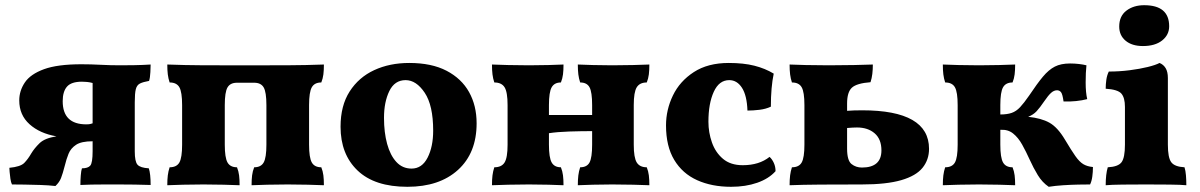

<svg xmlns="http://www.w3.org/2000/svg" viewBox="-20 -709 4612 738"><path d="M193 6Q167 3 135.5 2Q104 1 74.5 0.5Q45 0 26 0Q22 -8 20 -22Q18 -36 17 -48Q16 -60 16 -64Q59 -68 73.5 -83Q88 -98 100 -119Q112 -139 132 -158.5Q152 -178 197 -185Q133 -196 93.5 -231.5Q54 -267 54 -323Q54 -360 75.5 -392Q97 -424 149 -443Q201 -462 293 -462Q329 -462 366.5 -460Q404 -458 442 -458Q464 -458 496 -458.5Q528 -459 559 -461Q559 -454 558 -432Q557 -410 553 -398Q530 -394 518 -388Q506 -382 502 -366Q498 -350 498 -316V-127Q498 -88 508.5 -76Q519 -64 552 -62Q559 -41 559 2Q531 1 498 0.5Q465 0 435 0Q414 0 386 0Q358 0 331.5 0.5Q305 1 289 2Q289 -16 290.5 -35Q292 -54 295 -62Q318 -62 327 -72.5Q336 -83 336 -128V-166Q293 -166 272.5 -152.5Q252 -139 243.5 -118Q235 -97 229 -72Q221 -41 214.5 -24.5Q208 -8 193 6ZM312 -231Q317 -231 322 -231.5Q327 -232 336 -235V-390Q325 -393 314.5 -394Q304 -395 295 -395Q254 -395 237.5 -376Q221 -357 221 -320Q221 -231 312 -231Z M623 3Q623 -19 625 -35Q627 -51 632 -66Q659 -66 669.5 -84.5Q680 -103 680 -153V-305Q680 -355 669.5 -373.5Q659 -392 632 -392Q627 -407 625 -423Q623 -439 623 -461Q645 -460 691.5 -459Q738 -458 825 -458H1016Q1108 -458 1155 -459Q1202 -460 1225 -461Q1225 -439 1223 -423Q1221 -407 1215 -392Q1189 -392 1178.5 -373.5Q1168 -355 1168 -305V-153Q1168 -103 1178.5 -84.5Q1189 -66 1215 -66Q1221 -51 1223 -35Q1225 -19 1225 3Q1202 2 1163.5 1Q1125 0 1086 0Q1046 0 1007.5 1Q969 2 947 3Q947 -19 949 -35Q951 -51 957 -66Q983 -66 993.5 -84.5Q1004 -103 1004 -153V-305Q1004 -355 993.5 -373Q983 -391 957 -391H891Q865 -391 854.5 -373Q844 -355 844 -305V-153Q844 -103 854.5 -84.5Q865 -66 891 -66Q897 -51 899 -35Q901 -19 901 3Q878 2 839.5 1Q801 0 762 0Q722 0 683.5 1Q645 2 623 3Z M1546 9Q1420 9 1354.5 -53.5Q1289 -116 1289 -222Q1289 -303 1324 -357.5Q1359 -412 1418.5 -439.5Q1478 -467 1553 -467Q1639 -467 1696.5 -437Q1754 -407 1783 -355Q1812 -303 1812 -235Q1812 -121 1740.5 -56Q1669 9 1546 9ZM1562 -61Q1602 -61 1623.5 -103Q1645 -145 1645 -207Q1645 -304 1612.5 -352.5Q1580 -401 1539 -401Q1497 -401 1476.5 -359Q1456 -317 1456 -256Q1456 -200 1468 -156Q1480 -112 1503.5 -86.5Q1527 -61 1562 -61Z M1871 3Q1871 -19 1873 -35Q1875 -51 1880 -66Q1908 -66 1919.5 -84.5Q1931 -103 1931 -153V-305Q1931 -355 1919.5 -373.5Q1908 -392 1880 -392Q1875 -407 1873 -423Q1871 -439 1871 -461Q1894 -460 1933.5 -459Q1973 -458 2013 -458Q2051 -458 2088 -459Q2125 -460 2146 -461Q2146 -439 2144 -423Q2142 -407 2136 -392Q2111 -392 2100.5 -373.5Q2090 -355 2090 -305V-267H2256V-305Q2256 -355 2246 -373.5Q2236 -392 2210 -392Q2205 -407 2203 -423Q2201 -439 2201 -461Q2222 -460 2259 -459Q2296 -458 2333 -458Q2374 -458 2413.5 -459Q2453 -460 2476 -461Q2476 -439 2474 -423Q2472 -407 2466 -392Q2439 -392 2427.5 -373.5Q2416 -355 2416 -305V-153Q2416 -103 2427.5 -84.5Q2439 -66 2466 -66Q2472 -51 2474 -35Q2476 -19 2476 3Q2453 2 2413.5 1Q2374 0 2333 0Q2296 0 2259 1Q2222 2 2201 3Q2201 -19 2203 -35Q2205 -51 2210 -66Q2236 -66 2246 -84.5Q2256 -103 2256 -153V-205Q2214 -205 2168 -203.5Q2122 -202 2090 -197V-153Q2090 -103 2100.5 -84.5Q2111 -66 2136 -66Q2142 -51 2144 -35Q2146 -19 2146 3Q2125 2 2088 1Q2051 0 2013 0Q1973 0 1933.5 1Q1894 2 1871 3Z M2961 -51Q2935 -22 2890.5 -6.5Q2846 9 2790 9Q2716 9 2659.5 -16.5Q2603 -42 2571.5 -94.5Q2540 -147 2540 -227Q2540 -287 2566.5 -342Q2593 -397 2647 -432Q2701 -467 2781 -467Q2838 -467 2879.5 -456.5Q2921 -446 2954 -426Q2943 -374 2943 -299Q2924 -290 2899.5 -287Q2875 -284 2853 -284Q2851 -342 2832 -371.5Q2813 -401 2783 -401Q2744 -401 2723.5 -356Q2703 -311 2703 -241Q2703 -200 2716.5 -161.5Q2730 -123 2759 -98.5Q2788 -74 2835 -74Q2898 -74 2938 -106Q2948 -97 2954.5 -82.5Q2961 -68 2961 -51Z M3015 3Q3015 -19 3017 -35Q3019 -51 3024 -66Q3051 -66 3061.5 -84.5Q3072 -103 3072 -153V-305Q3072 -355 3061.5 -373.5Q3051 -392 3024 -392Q3019 -407 3017 -423Q3015 -439 3015 -461Q3037 -460 3077 -459Q3117 -458 3165 -458Q3214 -458 3263 -459Q3312 -460 3335 -461Q3335 -442 3333 -425Q3331 -408 3326 -393Q3273 -389 3254.5 -372Q3236 -355 3236 -311V-283Q3259 -285 3294 -285Q3551 -285 3551 -137Q3551 -95 3526 -64Q3501 -33 3444 -16.5Q3387 0 3293 0Q3205 0 3134 0.5Q3063 1 3015 3ZM3236 -138Q3236 -92 3253 -78.5Q3270 -65 3293 -65Q3368 -65 3368 -131Q3368 -174 3342 -196.5Q3316 -219 3274 -219Q3267 -219 3257 -218.5Q3247 -218 3236 -217Z M3604 3Q3604 -19 3606 -35Q3608 -51 3613 -66Q3640 -66 3650.5 -84.5Q3661 -103 3661 -153V-305Q3661 -355 3650.5 -373.5Q3640 -392 3613 -392Q3608 -407 3606 -423Q3604 -439 3604 -461Q3626 -460 3664.5 -459Q3703 -458 3743 -458Q3782 -458 3820.5 -459Q3859 -460 3882 -461Q3882 -439 3880 -423Q3878 -407 3872 -392Q3846 -392 3835.5 -373.5Q3825 -355 3825 -305V-269Q3851 -269 3868.5 -275Q3886 -281 3901 -297Q3916 -313 3936 -342Q3966 -387 3988.5 -414Q4011 -441 4034.5 -453Q4058 -465 4093 -465Q4111 -465 4127.5 -463Q4144 -461 4156 -458Q4153 -431 4153 -392Q4153 -353 4159 -328Q4140 -323 4116 -320.5Q4092 -318 4068 -319Q4064 -348 4058 -355Q4052 -362 4043 -362Q4031 -362 4020 -352Q4009 -342 3994 -320Q3977 -295 3964.5 -281.5Q3952 -268 3932 -260Q3982 -255 4013.5 -237.5Q4045 -220 4073 -173Q4098 -131 4113.5 -109Q4129 -87 4144 -78Q4159 -69 4181 -67Q4181 -48 4178.5 -30Q4176 -12 4170 0Q4153 0 4125.5 0.5Q4098 1 4067 3Q4036 5 4011 9Q3986 -8 3969 -36Q3952 -64 3938 -95Q3924 -126 3909 -153Q3894 -180 3874 -196Q3854 -212 3825 -210V-153Q3825 -103 3835.5 -84.5Q3846 -66 3872 -66Q3878 -51 3880 -35Q3882 -19 3882 3Q3859 2 3820.5 1Q3782 0 3743 0Q3703 0 3664.5 1Q3626 2 3604 3Z M4230 3Q4230 -18 4232 -35.5Q4234 -53 4238 -66Q4278 -68 4291 -85.5Q4304 -103 4304 -153V-298Q4304 -333 4290.5 -349Q4277 -365 4230 -368Q4230 -385 4232.5 -402.5Q4235 -420 4242 -434Q4283 -434 4322 -439Q4361 -444 4391.5 -451.5Q4422 -459 4437 -467Q4452 -461 4460.5 -447Q4469 -433 4469 -409V-153Q4469 -103 4482 -85.5Q4495 -68 4533 -66Q4537 -53 4538.5 -35Q4540 -17 4540 3Q4520 1 4475.5 0.5Q4431 0 4385 0Q4340 0 4295 0.5Q4250 1 4230 3ZM4373 -532Q4331 -532 4306.5 -552.5Q4282 -573 4282 -607Q4282 -647 4309.5 -668Q4337 -689 4378 -689Q4474 -689 4474 -608Q4474 -575 4447 -553.5Q4420 -532 4373 -532Z"/></svg>

Font: Vollkorn ExtraBold
Style: Regular
Weight: 800
Designer: Friedrich Althausen
Foundry: Friedrich Althausen
Version: Version 5.000; ttfautohint (v1.8.3)